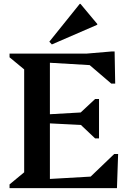

<svg xmlns="http://www.w3.org/2000/svg" viewBox="-20 -965 667 985"><path d="M29 0V-19L104 -81V-609L29 -671V-690H424L553 -701H568L571 -536H551L440 -631L236 -643V-379L394 -388L468 -457H488V-255H468L395 -324L236 -332V-47L445 -59L566 -175H586L580 0ZM246 -737 233 -751 389 -945H393L479 -842V-838Z"/></svg>

Font: Platypi Medium
Style: Regular
Weight: 500
Designer: David Sargent
Foundry: Bolt Cutter Type
Version: Version 1.200; ttfautohint (v1.8.4.7-5d5b)